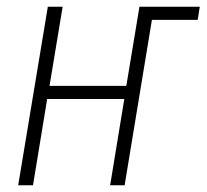

<svg xmlns="http://www.w3.org/2000/svg" viewBox="-20 -550 616 570"><path d="M34 0H78L120 -256H349L307 0H350L431 -491H567L573 -530H394L355 -295H127L166 -530H122Z"/></svg>

Font: Iosevka Sparkle XLtObl
Style: Regular
Weight: 200
Italic angle: -9°
Designer: Belleve Invis
Foundry: Belleve Invis
Version: Version 4.5.0; ttfautohint (v1.8.3)